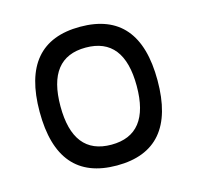

<svg xmlns="http://www.w3.org/2000/svg" viewBox="-79 -571 671 653"><g transform="rotate(-15 256.5 -244.0)"><path d="M48.8 -244.1Q48.8 -488.3 256.3 -488.3Q463.9 -488.3 463.9 -244.1Q463.9 0 256.3 0Q48.8 0 48.8 -244.1ZM390.6 -244.1Q390.6 -415 256.3 -415Q122.1 -415 122.1 -244.1Q122.1 -73.2 256.3 -73.2Q390.6 -73.2 390.6 -244.1Z"/></g></svg>

Font: Sanitrixie
Style: Regular
Weight: 400
Designer: Jayvee D. Enaguas (Grand Chaos)
Version: Version 1.1 - 6/9/2013